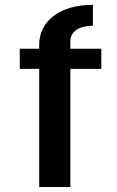

<svg xmlns="http://www.w3.org/2000/svg" viewBox="-20 -762 478 782"><path d="M358.4 -657.2Q338.4 -657.2 321.8 -653.3Q305.2 -649.4 292.7 -641.4Q280.3 -633.3 273.4 -621.3Q266.6 -609.4 266.6 -593.8V-563.5H392.6V-481.4H266.6V0H139.6V-481.4H60.5V-563.5H139.6V-580.1Q139.6 -614.7 154.3 -644.5Q168.9 -674.3 197 -696Q225.1 -717.8 265.6 -730Q306.2 -742.2 358.4 -742.2Z"/></svg>

Font: Revalia
Style: Regular
Weight: 400
Designer: Johan Kallas, Mihkel Virkus
Foundry: Johan Kallas, Mihkel Virkus
Version: Version 1.001